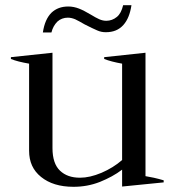

<svg xmlns="http://www.w3.org/2000/svg" viewBox="-20 -709 673 739"><path d="M201 -626C212 -636 226 -641 241 -641C250 -641 259 -639 269 -635C279 -630 291 -624 306 -615C327 -604 343 -597 354 -592C365 -587 376 -585 387 -585C416 -585 438 -594 455 -613C471 -631 481 -656 486 -689C486 -689 454 -689 454 -689C449 -668 441 -653 430 -644C418 -634 404 -629 389 -629C380 -629 371 -631 362 -635C353 -639 342 -645 329 -653C312 -663 297 -671 284 -676C271 -681 257 -684 243 -684C216 -684 195 -676 178 -660C161 -643 150 -618 145 -584C145 -584 178 -584 178 -584C182 -601 190 -615 201 -626ZM610 -15C583 -23 559 -28 540 -31C540 -31 540 -506 540 -506C540 -506 381 -489 381 -489C381 -489 381 -482 381 -482C399 -475 422 -469 450 -464C450 -464 450 -93 450 -93C427 -73 401 -57 371 -44C340 -31 313 -25 288 -25C255 -25 230 -34 211 -52C192 -70 182 -99 182 -139C182 -139 182 -506 182 -506C182 -506 22 -489 22 -489C22 -489 22 -482 22 -482C39 -475 63 -469 92 -464C92 -464 92 -129 92 -129C92 -86 107 -53 138 -28C169 -3 210 10 263 10C298 10 332 4 365 -9C397 -22 425 -37 450 -56C450 -56 450 9 450 9C450 9 610 -7 610 -7C610 -7 610 -15 610 -15Z"/></svg>

Font: BUSH 25 TRIRONG
Style: Regular
Weight: 400
Designer: Katatrad Team
Foundry: CadsonDemak